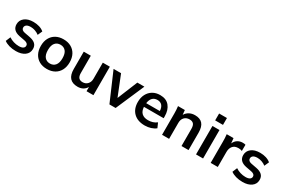

<svg xmlns="http://www.w3.org/2000/svg" viewBox="93 -1831 4339 2951"><g transform="rotate(30 2262.0 -356.0)"><path d="M248 10Q183 10 128.5 -5.5Q74 -21 37 -49L72 -133Q110 -107 156 -93Q202 -79 249 -79Q299 -79 323.5 -96Q348 -113 348 -142Q348 -186 283 -199L183 -218Q52 -245 52 -355Q52 -426 108.5 -470.5Q165 -515 262 -515Q318 -515 367.5 -500Q417 -485 451 -455L415 -374Q384 -399 344 -413Q304 -427 266 -427Q214 -427 190 -408.5Q166 -390 166 -361Q166 -316 226 -303L326 -284Q393 -271 427.5 -238.5Q462 -206 462 -150Q462 -75 403 -32.5Q344 10 248 10Z M797 10Q719 10 662 -22Q605 -54 573.5 -113Q542 -172 542 -253Q542 -334 573.5 -392.5Q605 -451 662 -483Q719 -515 797 -515Q875 -515 932.5 -483Q990 -451 1021.5 -392.5Q1053 -334 1053 -253Q1053 -172 1021.5 -113Q990 -54 932.5 -22Q875 10 797 10ZM797 -86Q856 -86 891 -127.5Q926 -169 926 -253Q926 -337 891 -378Q856 -419 797 -419Q738 -419 703 -378Q668 -337 668 -253Q668 -169 703 -127.5Q738 -86 797 -86Z M1343 10Q1158 10 1158 -197V-505H1283V-198Q1283 -142 1306 -115.5Q1329 -89 1376 -89Q1429 -89 1462.5 -125Q1496 -161 1496 -220V-505H1621V0H1499V-75Q1448 10 1343 10Z M1905 0 1687 -505H1820L1963 -148L2109 -505H2234L2015 0Z M2535 10Q2408 10 2336 -60Q2264 -130 2264 -252Q2264 -331 2295 -390Q2326 -449 2381.5 -482Q2437 -515 2511 -515Q2620 -515 2676.5 -446.5Q2733 -378 2733 -266V-233H2383Q2387 -159 2427 -122.5Q2467 -86 2538 -86Q2581 -86 2618.5 -97.5Q2656 -109 2690 -135L2727 -51Q2691 -22 2641 -6Q2591 10 2535 10ZM2512 -429Q2457 -429 2425 -395Q2393 -361 2385 -299H2627Q2624 -362 2594.5 -395.5Q2565 -429 2512 -429Z M2839 0V-379Q2839 -410 2837 -442Q2835 -474 2831 -505H2952L2960 -424Q2986 -468 3030 -491.5Q3074 -515 3130 -515Q3219 -515 3264 -465Q3309 -415 3309 -309V0H3184V-303Q3184 -364 3160.5 -390.5Q3137 -417 3090 -417Q3032 -417 2998 -381Q2964 -345 2964 -285V0Z M3435 -600V-722H3574V-600ZM3442 0V-505H3567V0Z M3702 0V-376Q3702 -408 3700.5 -441Q3699 -474 3695 -505H3816L3825 -416Q3847 -466 3886 -490.5Q3925 -515 3975 -515Q3993 -515 4004 -513.5Q4015 -512 4026 -508L4025 -398Q4006 -406 3992.5 -408Q3979 -410 3959 -410Q3894 -410 3861 -370.5Q3828 -331 3828 -269V0Z M4271 10Q4206 10 4151.5 -5.5Q4097 -21 4060 -49L4095 -133Q4133 -107 4179 -93Q4225 -79 4272 -79Q4322 -79 4346.5 -96Q4371 -113 4371 -142Q4371 -186 4306 -199L4206 -218Q4075 -245 4075 -355Q4075 -426 4131.5 -470.5Q4188 -515 4285 -515Q4341 -515 4390.5 -500Q4440 -485 4474 -455L4438 -374Q4407 -399 4367 -413Q4327 -427 4289 -427Q4237 -427 4213 -408.5Q4189 -390 4189 -361Q4189 -316 4249 -303L4349 -284Q4416 -271 4450.5 -238.5Q4485 -206 4485 -150Q4485 -75 4426 -32.5Q4367 10 4271 10Z"/></g></svg>

Font: MulishBold
Style: Bold
Weight: 700
Designer: Vernon Adams
Foundry: Vernon Adams
Version: Version 3.602; ttfautohint (v1.8.3)